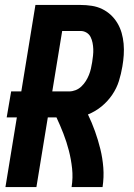

<svg xmlns="http://www.w3.org/2000/svg" viewBox="-20 -755 540 775"><path d="M2 0 48 -281H7L25 -386H66L123 -735H305Q328 -735 350.5 -731.5Q373 -728 392.5 -718.5Q412 -709 427.5 -694.5Q443 -680 454 -661.5Q465 -643 471 -622Q477 -601 479 -578.5Q481 -556 479.5 -533Q478 -510 474 -487Q469 -457 460 -428Q451 -399 433 -372.5Q415 -346 390 -325.5Q365 -305 335 -293Q351 -260 363.5 -225Q376 -190 385 -153.5Q394 -117 397 -78.5Q400 -40 394 0H269Q275 -38 271 -75Q267 -112 258 -147Q249 -182 236 -215.5Q223 -249 208 -281H173L127 0ZM191 -386H259Q272 -386 285 -391Q298 -396 308.5 -406Q319 -416 326.5 -428Q334 -440 339 -452.5Q344 -465 347 -478Q350 -491 352 -504Q354 -517 355.5 -530.5Q357 -544 356.5 -557Q356 -570 353.5 -582.5Q351 -595 345.5 -606Q340 -617 329 -623.5Q318 -630 305 -630H231Z"/></svg>

Font: Iosevka Term Curly XBd Obl
Style: Regular
Weight: 800
Italic angle: -9°
Designer: Belleve Invis
Foundry: Belleve Invis
Version: Version 32.3.0